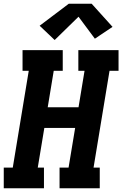

<svg xmlns="http://www.w3.org/2000/svg" viewBox="-21 -1002 651 1022"><path d="M-1 0V-110H47L132 -625H99V-735H313V-625H265L233 -431H397L429 -625H396V-735H610V-625H562L477 -110H510V0H296V-110H344L379 -321H215L180 -110H213V0ZM270 -789 190 -865 345 -982H467L578 -859L484 -796L397 -913Z"/></svg>

Font: Iosevka Curly Slab XBdEx
Style: Italic
Weight: 800
Width: 7
Italic angle: -9°
Monospace: yes
Designer: Belleve Invis
Foundry: Belleve Invis
Version: Version 11.1.0; ttfautohint (v1.8.3)